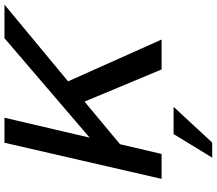

<svg xmlns="http://www.w3.org/2000/svg" viewBox="-74 -656 952 843"><g transform="rotate(-90 401.5 -234.0)"><path d="M38.1 0 196.8 -689.9H306.6L219.2 -315.9L655.8 -689.9H803.2L466.3 -410.6L649.9 0H518.6L377.4 -338.4L190.4 -182.6L147.5 0ZM131.3 222.2 234.9 52.7H354.5L197.3 222.2Z"/></g></svg>

Font: Acari Sans SemiBold
Style: Italic
Weight: 600
Italic angle: -13°
Designer: Alfredo Marco Pradil and Stefan Peev
Foundry: Hanken Design Co.
Version: Version 1.045;January 11, 2019;FontCreator 11.5.0.2425 64-bi